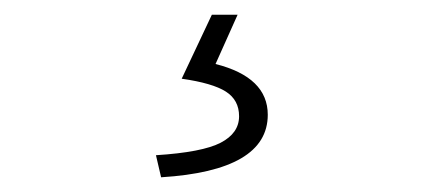

<svg xmlns="http://www.w3.org/2000/svg" viewBox="-20 -22 575 261"><path d="M199 219 192 189Q255 185 280 172Q305 159 305 136Q305 114 287 102.5Q269 91 227 85L268 -2H303L273 65Q344 83 344 134Q344 210 199 219Z"/></svg>

Font: Toshiba Sans Light
Style: Regular
Weight: 300
Designer: Paul D. Hunt
Foundry: Toshiba Corporation
Version: Version 2.020;PS 2.0;hotconv 1.0.86;makeotf.lib2.5.63406